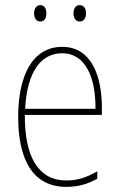

<svg xmlns="http://www.w3.org/2000/svg" viewBox="-20 -720 468 750"><path d="M113 -668C113 -651 121 -636 137 -636C154 -636 161 -649 161 -668C161 -686 154 -700 137 -700C121 -700 113 -684 113 -668ZM267 -668C267 -651 275 -636 291 -636C308 -636 316 -650 316 -668C316 -686 308 -700 291 -700C275 -700 267 -685 267 -668ZM223 -537C106 -537 51 -423 51 -263C51 -97 108 10 239 10C287 10 325 -2 360 -22V-51C317 -26 282 -15 239 -15C131 -15 76 -106 77 -271H378V-298C378 -424 337 -537 223 -537ZM223 -512C314 -512 354 -417 353 -295H78C86 -440 140 -512 223 -512Z"/></svg>

Font: Noto Sans Thai Cond Thin
Style: Regular
Weight: 100
Width: 3
Designer: Monotype Design Team
Foundry: Monotype Imaging Inc.
Version: Version 2.002